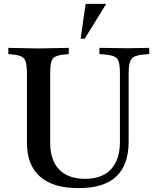

<svg xmlns="http://www.w3.org/2000/svg" viewBox="-20 -960 793 991"><path d="M385 11Q254 11 186.5 -48.5Q119 -108 119 -223V-577Q119 -618 113.5 -638.5Q108 -659 92 -667.5Q76 -676 43 -679L23 -681V-713L178 -710H179L335 -713V-681L315 -679Q282 -676 265.5 -667.5Q249 -659 244 -638.5Q239 -618 239 -577V-223Q239 -133 285.5 -85Q332 -37 419 -37Q507 -37 553 -86.5Q599 -136 599 -229V-577Q599 -618 593.5 -639Q588 -660 570.5 -668Q553 -676 518 -679L493 -681V-713L635 -711L750 -713V-681L725 -679Q691 -676 673.5 -667.5Q656 -659 650 -638.5Q644 -618 644 -577V-229Q644 -109 580 -49Q516 11 385 11ZM396 -760 422 -940H528L417 -760Z"/></svg>

Font: Baskervville SemiBold
Style: Regular
Weight: 600
Version: Version 1.100